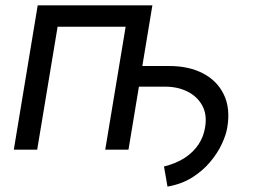

<svg xmlns="http://www.w3.org/2000/svg" viewBox="-20 -566 961 726"><path d="M613.3 139.6 600.1 63.5Q646 52.2 678.7 30.8Q711.4 9.3 730.7 -20Q750 -49.3 755.4 -84Q763.7 -131.8 745.1 -166.3Q726.6 -200.7 689.5 -219.5Q652.3 -238.3 604.5 -238.3H468.8L481.4 -316.4H617.2Q692.9 -316.9 747.1 -288.8Q801.3 -260.7 826.4 -208.5Q851.6 -156.2 839.4 -84Q835 -56.6 819.1 -22.2Q803.2 12.2 775.1 45.9Q747.1 79.6 706.8 105Q666.5 130.4 613.3 139.6ZM556.2 -545.9 465.8 0H377.9L455.1 -464.8H197.8L120.6 0H32.2L122.6 -545.9Z"/></svg>

Font: Adwaita Sans
Style: Italic
Weight: 400
Italic angle: -9.39999°
Designer: Rasmus Andersson
Foundry: rsms
Version: Version 4.001;git-9221beed3